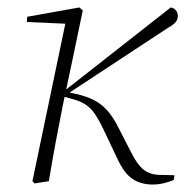

<svg xmlns="http://www.w3.org/2000/svg" viewBox="-20 -486 518 515"><path d="M73 6 67 0 157 -431 165 -422 52 -427 53 -441 193 -466 202 -458 177 -338 148 -201Q138 -151 129 -102.5Q120 -54 111 0ZM446 -3Q430 3 417 6Q404 9 390 9Q358 9 335.5 -6Q313 -21 295 -60L257 -140Q245 -165 234 -181Q223 -197 208 -206.5Q193 -216 168 -222L144 -229V-240H149L155 -244L438 -466Q446 -465 451.5 -458.5Q457 -452 457 -443Q457 -437 454.5 -432Q452 -427 446.5 -422Q441 -417 430 -411L161 -234V-239L184 -234Q211 -228 231 -218Q251 -208 267 -190.5Q283 -173 298 -143L333 -75Q348 -45 364.5 -31.5Q381 -18 406 -17L448 -16Z"/></svg>

Font: Source Serif 4 48pt Light
Style: Italic
Weight: 300
Italic angle: -12°
Designer: Frank Grießhammer
Foundry: Adobe Systems Incorporated
Version: Version 4.004;hotconv 1.0.116;makeotfexe 2.5.65601